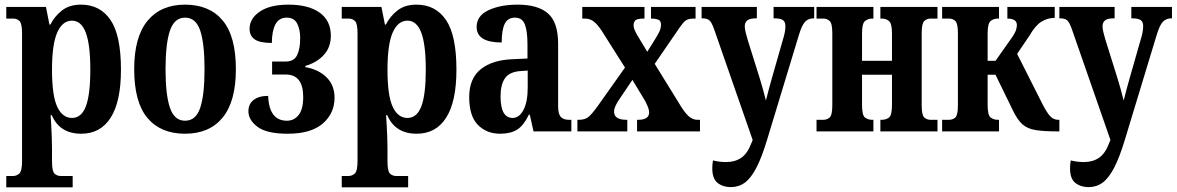

<svg xmlns="http://www.w3.org/2000/svg" viewBox="-20 -566 5068 827"><path d="M7 241V192H37Q51 192 63 181.5Q75 171 75 127V-422Q75 -465 64 -475.5Q53 -486 37 -486H7V-536H178L193 -460H197Q215 -496 247 -521Q279 -546 329 -546Q411 -546 456 -480Q501 -414 501 -266Q501 -129 457 -59.5Q413 10 330 10Q237 10 203 -70H198Q199 -54 200.5 -29Q202 -4 203 23.5Q204 51 204 74V129Q204 172 215 182Q226 192 241 192H293V241ZM290 -58Q331 -58 350 -108.5Q369 -159 369 -266Q369 -374 349.5 -425.5Q330 -477 290 -477Q249 -477 226.5 -426Q204 -375 204 -266Q204 -154 226.5 -106Q249 -58 290 -58Z M777 10Q672 10 615 -58Q558 -126 558 -268Q558 -407 615.5 -476.5Q673 -546 777 -546Q882 -546 939 -478Q996 -410 996 -268Q996 -129 939 -59.5Q882 10 777 10ZM777 -46Q824 -46 842.5 -102Q861 -158 861 -268Q861 -378 842.5 -434Q824 -490 777 -490Q731 -490 712 -434Q693 -378 693 -268Q693 -158 712 -102Q731 -46 777 -46Z M1219 10Q1129 10 1089.5 -19.5Q1050 -49 1050 -87Q1050 -118 1072.5 -135.5Q1095 -153 1135 -153Q1139 -46 1216 -46Q1247 -46 1266.5 -71Q1286 -96 1286 -148Q1286 -245 1211 -245H1152V-301H1211Q1246 -301 1259.5 -328Q1273 -355 1273 -402Q1273 -439 1260 -464.5Q1247 -490 1215 -490Q1181 -490 1166 -460.5Q1151 -431 1151 -381Q1099 -381 1077 -396.5Q1055 -412 1055 -442Q1055 -486 1099 -516Q1143 -546 1222 -546Q1309 -546 1357 -511.5Q1405 -477 1405 -412Q1405 -362 1374.5 -329Q1344 -296 1295 -282V-277Q1352 -267 1386.5 -233Q1421 -199 1421 -145Q1421 -78 1370.5 -34Q1320 10 1219 10Z M1452 241V192H1482Q1496 192 1508 181.5Q1520 171 1520 127V-422Q1520 -465 1509 -475.5Q1498 -486 1482 -486H1452V-536H1623L1638 -460H1642Q1660 -496 1692 -521Q1724 -546 1774 -546Q1856 -546 1901 -480Q1946 -414 1946 -266Q1946 -129 1902 -59.5Q1858 10 1775 10Q1682 10 1648 -70H1643Q1644 -54 1645.5 -29Q1647 -4 1648 23.5Q1649 51 1649 74V129Q1649 172 1660 182Q1671 192 1686 192H1738V241ZM1735 -58Q1776 -58 1795 -108.5Q1814 -159 1814 -266Q1814 -374 1794.5 -425.5Q1775 -477 1735 -477Q1694 -477 1671.5 -426Q1649 -375 1649 -266Q1649 -154 1671.5 -106Q1694 -58 1735 -58Z M2134 10Q2076 10 2038.5 -28Q2001 -66 2001 -148Q2001 -228 2051 -268Q2101 -308 2189 -311L2252 -314V-374Q2252 -433 2240.5 -461.5Q2229 -490 2198 -490Q2167 -490 2154 -463.5Q2141 -437 2141 -383Q2033 -383 2033 -450Q2033 -498 2084 -522Q2135 -546 2210 -546Q2297 -546 2340.5 -508Q2384 -470 2384 -377V-108Q2384 -75 2395.5 -62.5Q2407 -50 2430 -50H2441V0H2278L2262 -72H2258Q2236 -26 2208 -8Q2180 10 2134 10ZM2188 -58Q2217 -58 2235 -93Q2253 -128 2253 -188V-262L2223 -260Q2175 -257 2155.5 -229.5Q2136 -202 2136 -151Q2136 -58 2188 -58Z M2467 0V-50H2474Q2500 -50 2515.5 -63Q2531 -76 2558 -114L2672 -275L2572 -433Q2552 -463 2536 -474.5Q2520 -486 2499 -486H2488V-536H2756V-486H2754Q2723 -486 2716 -477.5Q2709 -469 2709 -458Q2709 -448 2713 -438Q2717 -428 2727 -411L2768 -343L2801 -396Q2813 -415 2820 -429.5Q2827 -444 2827 -460Q2827 -477 2815 -481.5Q2803 -486 2788 -486H2784V-536H2976V-486H2968Q2951 -486 2940.5 -481.5Q2930 -477 2919 -463Q2908 -449 2890 -422L2800 -291L2916 -103Q2937 -71 2952.5 -60.5Q2968 -50 2984 -50H2995V0H2724V-50H2729Q2776 -50 2776 -82Q2776 -89 2773 -99Q2770 -109 2760 -129L2704 -222L2646 -136Q2636 -121 2630.5 -108.5Q2625 -96 2625 -85Q2625 -50 2678 -50H2682V0Z M3128 240Q3094 240 3071 222Q3048 204 3048 159Q3048 143 3051 125Q3067 129 3081 130.5Q3095 132 3108 132Q3146 132 3173 113.5Q3200 95 3217 49L3222 37L3057 -437Q3046 -469 3036 -478Q3026 -487 3006 -487H3002V-536H3240V-487H3237Q3209 -487 3198.5 -478Q3188 -469 3188 -453Q3188 -442 3191.5 -427.5Q3195 -413 3200 -396L3252 -230Q3260 -204 3265.5 -184Q3271 -164 3279 -133Q3287 -165 3292.5 -185Q3298 -205 3305 -230L3353 -398Q3357 -410 3360 -425Q3363 -440 3363 -453Q3363 -473 3351.5 -480Q3340 -487 3316 -487H3312V-536H3487V-487H3485Q3462 -487 3448 -472.5Q3434 -458 3421 -415L3285 33Q3262 110 3238.5 155.5Q3215 201 3188.5 220.5Q3162 240 3128 240Z M3497 0V-50H3527Q3542 -50 3553.5 -60Q3565 -70 3565 -113V-423Q3565 -465 3553.5 -475.5Q3542 -486 3527 -486H3497V-536H3742V-486H3736Q3719 -486 3706 -475.5Q3693 -465 3693 -422V-304H3822V-422Q3822 -465 3809 -475.5Q3796 -486 3779 -486H3772V-536H4018V-486H3988Q3972 -486 3961 -475.5Q3950 -465 3950 -423V-113Q3950 -70 3961 -60Q3972 -50 3988 -50H4018V0H3772V-50H3779Q3796 -50 3809 -59.5Q3822 -69 3822 -114V-244H3693V-114Q3693 -69 3706 -59.5Q3719 -50 3736 -50H3742V0Z M4038 0V-50H4068Q4084 -50 4095 -60Q4106 -70 4106 -113V-423Q4106 -465 4095 -475.5Q4084 -486 4068 -486H4038V-536H4283V-486H4277Q4261 -486 4247.5 -476Q4234 -466 4234 -422V-304H4268L4344 -412Q4355 -430 4357.5 -441Q4360 -452 4360 -458Q4360 -486 4319 -486V-536H4523V-489Q4492 -489 4465.5 -472.5Q4439 -456 4414 -412L4361 -334L4463 -132Q4483 -91 4499 -70.5Q4515 -50 4539 -50H4543V0H4539Q4478 0 4442 -5.5Q4406 -11 4384 -30.5Q4362 -50 4342 -92L4268 -244H4234V-114Q4234 -69 4247.5 -59.5Q4261 -50 4277 -50H4283V0Z M4669 240Q4635 240 4612 222Q4589 204 4589 159Q4589 143 4592 125Q4608 129 4622 130.5Q4636 132 4649 132Q4687 132 4714 113.5Q4741 95 4758 49L4763 37L4598 -437Q4587 -469 4577 -478Q4567 -487 4547 -487H4543V-536H4781V-487H4778Q4750 -487 4739.5 -478Q4729 -469 4729 -453Q4729 -442 4732.5 -427.5Q4736 -413 4741 -396L4793 -230Q4801 -204 4806.5 -184Q4812 -164 4820 -133Q4828 -165 4833.5 -185Q4839 -205 4846 -230L4894 -398Q4898 -410 4901 -425Q4904 -440 4904 -453Q4904 -473 4892.5 -480Q4881 -487 4857 -487H4853V-536H5028V-487H5026Q5003 -487 4989 -472.5Q4975 -458 4962 -415L4826 33Q4803 110 4779.5 155.5Q4756 201 4729.5 220.5Q4703 240 4669 240Z"/></svg>

Font: Noto Serif ExtraCondensed
Style: Bold
Weight: 700
Width: 2
Designer: Monotype Design Team
Foundry: Monotype Imaging Inc.
Version: Version 2.014; ttfautohint (v1.8.4.7-5d5b)